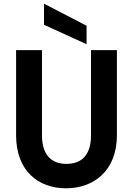

<svg xmlns="http://www.w3.org/2000/svg" viewBox="-20 -1011 719 1038"><path d="M67 -740V-280C67 -86 188 7 337 7C485 7 612 -86 612 -280V-740H472V-279C472 -175 423 -125 339 -125C257 -125 207 -175 207 -279V-740ZM218 -877 448 -772V-872L218 -991Z"/></svg>

Font: Malmofest SemiBold
Style: Regular
Weight: 600
Designer: Jonny Pinhorn (Poppins), Kolossal
Version: Version 1.004;Glyphs 3.1.2 (3151)